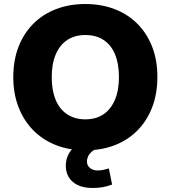

<svg xmlns="http://www.w3.org/2000/svg" viewBox="-20 -736 847 954"><path d="M404 11Q324 11 258 -15Q192 -41 144.5 -89.5Q97 -138 71.5 -205Q46 -272 46 -353Q46 -435 71.5 -502Q97 -569 144.5 -617Q192 -665 258 -690.5Q324 -716 404 -716Q484 -716 550 -690.5Q616 -665 663.5 -617Q711 -569 736.5 -502.5Q762 -436 762 -354Q762 -271 736.5 -204Q711 -137 663.5 -88.5Q616 -40 550 -14.5Q484 11 404 11ZM404 -143Q457 -143 494 -168Q531 -193 551 -240Q571 -287 571 -353Q571 -419 551.5 -466Q532 -513 494.5 -537.5Q457 -562 404 -562Q352 -562 314.5 -537.5Q277 -513 257 -466Q237 -419 237 -353Q237 -287 256.5 -240Q276 -193 314 -168Q352 -143 404 -143ZM441 198Q377 198 342 168Q307 138 307 87Q307 41 338 5Q369 -31 417 -48L465 0Q448 7 436 17.5Q424 28 418 40.5Q412 53 412 66Q412 87 427.5 99Q443 111 465 111Q481 111 493.5 108Q506 105 521 101L537 181Q512 190 490.5 194Q469 198 441 198Z"/></svg>

Font: Nunito Sans 12pt Black
Style: Regular
Weight: 900
Designer: Vernon Adams
Foundry: Vernon Adams
Version: Version 3.101;gftools[0.9.27]